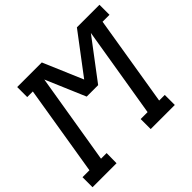

<svg xmlns="http://www.w3.org/2000/svg" viewBox="-189 -936 1137 1137"><g transform="rotate(-45 379.5 -367.5)"><path d="M-17 0V-84H41L134 -651H87V-735H293L399 -486L587 -735H776V-651H718L625 -84H672V0H470V-84H528L622 -653L434 -404H338L232 -653L138 -84H185L184 0Z"/></g></svg>

Font: Iosevka Etoile Medium
Style: Italic
Weight: 500
Italic angle: -9°
Designer: Belleve Invis
Foundry: Belleve Invis
Version: Version 22.1.2; ttfautohint (v1.8.4)